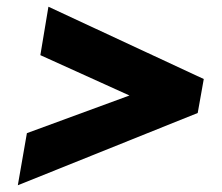

<svg xmlns="http://www.w3.org/2000/svg" viewBox="-20 -548 661 571"><path d="M365 -264 60 -152 33 3 568 -212 586 -313 124 -528 100 -384Z"/></svg>

Font: Jost* 700 Bold Italic
Style: Bold Italic
Weight: 700
Italic angle: -10°
Version: Version 3.200; ttfautohint (v0.97) -l 8 -r 50 -G 200 -x 14 -